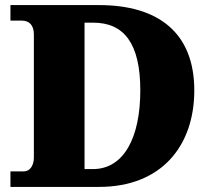

<svg xmlns="http://www.w3.org/2000/svg" viewBox="-20 -734 836 754"><path d="M21 0H369C613 0 743 -160 743 -379C743 -606 601 -714 369 -714H21V-653H66C94 -653 113 -636 113 -599V-115C113 -85 98 -61 74 -61H21ZM345 -70H312V-645H346C466 -645 531 -565 531 -379C531 -193 466 -70 345 -70Z"/></svg>

Font: Noto Serif Georgian Black
Style: Regular
Weight: 900
Designer: Monotype Design Team, Akaki Razmadze
Foundry: Google LLC
Version: Version 2.003